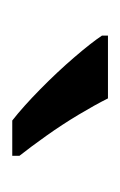

<svg xmlns="http://www.w3.org/2000/svg" viewBox="40 -846 200 321"><g transform="rotate(90 140.5 -686.0)"><path d="M145 -766Q156 -744 172.5 -716.5Q189 -689 207.5 -663Q226 -637 241 -618V-606H182Q159 -624 130 -652.5Q101 -681 76.5 -709.5Q52 -738 40 -756V-766Z"/></g></svg>

Font: Noto Znamenny Musical Notation
Style: Regular
Weight: 400
Version: Version 1.003; ttfautohint (v1.8.4.7-5d5b)